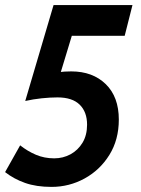

<svg xmlns="http://www.w3.org/2000/svg" viewBox="-51 -720 554 753"><path d="M151 13Q91.5 13 47.5 -2.5Q3.5 -18 -31 -45L28 -150Q57 -127 90 -113Q123 -99 161.5 -99Q196.5 -99 225.8 -115Q255 -131 272.8 -160.5Q290.5 -190 290.5 -231Q290.5 -281 261.5 -309.5Q232.5 -338 174.5 -338Q145.5 -338 112.5 -334.5Q79.5 -331 48 -324L159 -700H468.5L438 -579.5H173L247 -633.5L171 -383L134 -427Q155.5 -433.5 178.2 -436.8Q201 -440 228.5 -440Q312.5 -440 363.8 -390Q415 -340 415 -251Q415 -172 378 -112.5Q341 -53 280.8 -20Q220.5 13 151 13Z"/></svg>

Font: Cabin
Style: Bold Italic
Weight: 700
Width: 4
Italic angle: -10°
Designer: Pablo Impallari
Foundry: Pablo Impallari. http://www.impallari.com Igino Marini. http://www.ikern.com
Version: Version 3.001